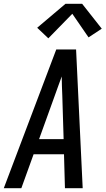

<svg xmlns="http://www.w3.org/2000/svg" viewBox="-35 -997 559 1017"><path d="M-15 0 263 -735H368L403 0H309L304 -180H143L78 0ZM302 -260 295 -490Q294 -516 293 -541.5Q292 -567 292 -592Q283 -567 273.5 -541.5Q264 -516 255 -490L172 -260ZM221 -794 162 -850 312 -977H400L504 -845L434 -799L348 -924Z"/></svg>

Font: Iosevka SS04 Medium Oblique
Style: Regular
Weight: 500
Italic angle: -9°
Monospace: yes
Designer: Belleve Invis
Foundry: Belleve Invis
Version: Version 19.0.0; ttfautohint (v1.8.4)